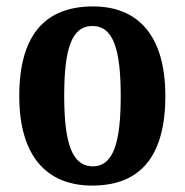

<svg xmlns="http://www.w3.org/2000/svg" viewBox="-20 -568 576 598"><path d="M267 10C417 10 495 -81 495 -269C495 -457 410 -548 270 -548C119 -548 40 -457 40 -269C40 -81 126 10 267 10ZM269 -50C203 -50 180 -126 180 -269C180 -414 202 -487 268 -487C333 -487 356 -414 356 -269C356 -126 334 -50 269 -50Z"/></svg>

Font: Noto Serif Tamil Condensed
Style: Bold
Weight: 700
Width: 3
Designer: Indian Type Foundry, Tom Grace, and the Monotype Design Team
Foundry: Monotype Imaging Inc.
Version: Version 2.004